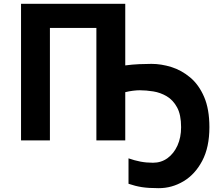

<svg xmlns="http://www.w3.org/2000/svg" viewBox="-20 -734 1165 1004"><path d="M635 -714V-392Q673 -397 708.5 -398.5Q744 -400 772 -400Q823 -400 876 -383.5Q929 -367 974.5 -329Q1020 -291 1047.5 -227Q1075 -163 1075 -69Q1075 36 1037.5 107Q1000 178 939.5 214Q879 250 810 250Q756 250 721.5 244.5Q687 239 652 227V94Q683 105 714 111Q745 117 780 117Q823 117 856 93Q889 69 908 27Q927 -15 927 -69Q927 -134 906 -172.5Q885 -211 852 -230.5Q819 -250 781.5 -256Q744 -262 711 -262Q695 -262 675 -259.5Q655 -257 635 -252V0H484V-588H241V0H90V-714Z"/></svg>

Font: Noto IKEA Arabic
Style: Bold
Weight: 700
Designer: Monotype Design Team
Foundry: Monotype Imaging Inc.
Version: Version 1.200